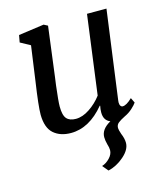

<svg xmlns="http://www.w3.org/2000/svg" viewBox="-120 -656 841 991"><g transform="rotate(-15 301.0 -160.0)"><path d="M188 -247Q178 -165 178 -137Q178 -90 194 -72Q210 -54 243 -54Q279 -54 317 -79.5Q355 -105 382 -141L438 -563H542L478 -90L477 -79Q477 -67 481.5 -60.5Q486 -54 493 -54Q513 -54 544 -84L557 -57Q550 -46 531.5 -29Q513 -12 489 -1Q465 11 452.5 21Q440 31 440 48Q440 57 448 81Q460 109 460 132Q460 168 420.5 202.5Q381 237 336 247L310 216Q333 209 352 189Q371 169 371 147Q371 133 365 115Q359 93 359 75Q359 33 411 4Q377 -9 377 -52Q377 -70 381 -87L379 -88Q298 10 200 10Q143 10 108 -20.5Q73 -51 72 -121Q72 -168 91 -295L117 -481L64 -510L71 -548L207 -567L228 -556L194 -291Z"/></g></svg>

Font: Koeln Type Serif
Style: Italic
Weight: 400
Italic angle: -8°
Designer: Eben Sorkin
Foundry: Eben Sorkin
Version: Version 2.002